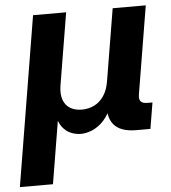

<svg xmlns="http://www.w3.org/2000/svg" viewBox="-71 -589 747 841"><g transform="rotate(-5 302.5 -168.5)"><path d="M-17.6 204.1 105.5 -541H251L198.2 -223.1Q192.4 -185.1 201.7 -160.2Q210.9 -135.3 232.2 -122.8Q253.4 -110.4 282.7 -110.4Q313 -110.4 337.9 -123Q362.8 -135.7 379.6 -160.6Q396.5 -185.5 402.8 -223.1L455.6 -541H601.1L537.1 -154.3Q533.7 -133.8 541.7 -124.3Q549.8 -114.7 571.8 -114.7H593.3L574.2 0H512.7Q441.9 0 412.8 -35.9Q383.8 -71.8 395 -139.6L403.3 -189H427.2Q418.5 -134.3 400.6 -98.6Q382.8 -63 360.1 -42.5Q337.4 -22 313.5 -13.4Q289.6 -4.9 269 -4.9Q247.6 -4.9 226.3 -13.4Q205.1 -22 188.7 -42.5Q172.4 -63 166.3 -98.6Q160.2 -134.3 168.9 -189H192.9L127.9 204.1Z"/></g></svg>

Font: Inter 17pt
Style: Bold Italic
Weight: 700
Italic angle: -9.3988°
Version: Version 4.001;git-66647c0bb